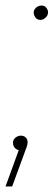

<svg xmlns="http://www.w3.org/2000/svg" viewBox="-49 -536 194 695"><path d="M-29 139 19 7Q10 6 4 -1.5Q-2 -9 -2 -19Q-2 -27 2.5 -33Q7 -39 13.5 -42Q20 -45 26 -45Q38 -45 44.5 -38Q51 -31 51 -21Q51 -14 47.5 -4Q44 6 42 11L-5 139ZM98 -464Q85 -464 79 -473Q73 -482 73 -490Q73 -498 77.5 -504Q82 -510 88.5 -513Q95 -516 101 -516Q113 -516 119 -507.5Q125 -499 125 -491Q125 -484 121 -478Q117 -472 111 -468Q105 -464 98 -464Z"/></svg>

Font: MuseoModerno Thin Thin
Style: Italic
Weight: 250
Italic angle: -9°
Version: Version 1.003